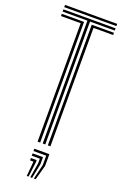

<svg xmlns="http://www.w3.org/2000/svg" viewBox="-188 -853 712 1114"><g transform="rotate(20 168.0 -295.5)"><path d="M160.4 0V-758.7H7.1V-772.5H329.2V-758.7H176.3V0ZM128.8 0V-731.2H7.1V-744.9H144.6V0ZM192.1 0V-744.9H329.2V-731.2H208V0ZM7.1 -786.2V-800H329.2V-786.2ZM181.8 208.6 203.6 117.1V59.4H125V45H218V117.1L192.8 208.6ZM137.8 208.6 146 117.1H125V102.7H160.4V117.1L148.8 208.6ZM159.8 208.6 174.8 117.1V88.2H125V73.8H189.2V117.1L170.8 208.6Z"/></g></svg>

Font: Big Shoulders Inline Text Thin
Style: Regular
Weight: 100
Designer: Patric King
Foundry: XO Type Co
Version: Version 2.002